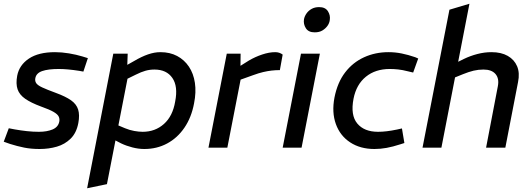

<svg xmlns="http://www.w3.org/2000/svg" viewBox="-21 -790 2840 1027"><path d="M191 7Q145 7 108 -0.5Q71 -8 33 -20L-1 -32L26 -104L57 -98Q91 -92 123.5 -88.5Q156 -85 187 -85Q230 -85 260 -97.5Q290 -110 296 -139Q299 -154 293 -166.5Q287 -179 265.5 -191.5Q244 -204 199 -220Q145 -240 114 -261.5Q83 -283 73 -312.5Q63 -342 71 -385Q82 -442 133.5 -476.5Q185 -511 273 -511Q309 -511 348 -504.5Q387 -498 420 -488L449 -479L425 -407L403 -411Q371 -416 344 -418.5Q317 -421 293 -421Q237 -421 205 -410Q173 -399 168 -372Q165 -357 172.5 -345.5Q180 -334 204.5 -322.5Q229 -311 278 -293Q330 -274 359 -253.5Q388 -233 397 -204Q406 -175 398 -132Q388 -79 357 -48.5Q326 -18 283 -5.5Q240 7 191 7Z M751 7Q720 7 687 -1.5Q654 -10 627 -23L569 -53L598 -125L648 -104Q672 -94 697 -89.5Q722 -85 742 -85Q809 -85 856 -127Q903 -169 916 -247Q932 -328 901 -373Q870 -418 805 -418Q780 -418 757 -411.5Q734 -405 706 -391L655 -366L649 -437L697 -464Q736 -487 770.5 -499Q805 -511 837 -511Q888 -511 926.5 -490.5Q965 -470 989.5 -433.5Q1014 -397 1021.5 -347Q1029 -297 1017 -237Q1003 -162 965.5 -107Q928 -52 873 -22.5Q818 7 751 7ZM445 217 585 -503H662L659 -417L667 -400L551 195Z M1094 0 1192 -503H1266L1265 -417L1243 -424L1310 -466Q1344 -486 1381.5 -498.5Q1419 -511 1451 -511Q1474 -511 1491 -498L1476 -415Q1453 -415 1431.5 -412.5Q1410 -410 1386.5 -404.5Q1363 -399 1333 -388L1266 -364L1195 0Z M1491 0 1589 -503H1690L1592 0ZM1662 -617Q1629 -617 1615 -639Q1601 -661 1605 -687Q1608 -703 1618.5 -718Q1629 -733 1646 -742.5Q1663 -752 1686 -752Q1719 -752 1733 -730Q1747 -708 1743 -683Q1741 -666 1730.5 -651.5Q1720 -637 1703.5 -627Q1687 -617 1662 -617Z M1982 7Q1906 7 1852 -28.5Q1798 -64 1775.5 -126.5Q1753 -189 1768 -268Q1784 -349 1825 -402.5Q1866 -456 1926 -483.5Q1986 -511 2057 -511Q2093 -511 2127.5 -504Q2162 -497 2200 -484L2216 -477L2189 -402L2159 -409Q2132 -416 2109 -418.5Q2086 -421 2064 -421Q1987 -421 1936 -379.5Q1885 -338 1870 -262Q1853 -174 1890 -129.5Q1927 -85 2001 -85Q2045 -85 2102 -97L2129 -103L2142 -25L2120 -18Q2080 -5 2047 1Q2014 7 1982 7Z M2239 0 2383 -738 2490 -770 2423 -425 2390 -440 2461 -475Q2494 -491 2532 -501Q2570 -511 2608 -511Q2660 -511 2695 -491Q2730 -471 2745 -435.5Q2760 -400 2750 -351L2682 0H2579L2642 -329Q2650 -370 2629.5 -394Q2609 -418 2565 -418Q2538 -418 2512.5 -412Q2487 -406 2455 -393L2413 -376L2340 0Z"/></svg>

Font: REM
Style: Italic
Weight: 400
Italic angle: -11°
Designer: Octavio Pardo
Foundry: Ashler Design
Version: Version 1.005;gftools[0.9.28]